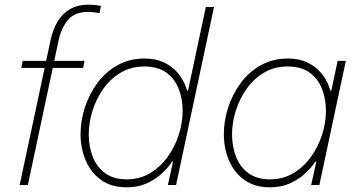

<svg xmlns="http://www.w3.org/2000/svg" viewBox="-20 -790 1511 820"><path d="M99 0H64L196 -619Q206 -664 226 -698Q246 -732 279 -751Q312 -770 357 -770Q377 -770 394 -767.5Q411 -765 411 -765L405 -734Q405 -734 388.5 -736.5Q372 -739 354 -739Q300 -739 271 -705.5Q242 -672 230 -616ZM335 -500H71L77 -530H341Z M521 10Q455 10 411 -22Q367 -54 345.5 -106Q324 -158 324 -217Q324 -274 342.5 -331Q361 -388 396 -435.5Q431 -483 482 -511.5Q533 -540 597 -540Q642 -540 674 -526Q706 -512 726.5 -492Q747 -472 758.5 -451.5Q770 -431 774.5 -417Q779 -403 779 -403H783L859 -760H894L732 0H697L719 -100H715Q715 -100 703 -83.5Q691 -67 666.5 -45Q642 -23 605.5 -6.5Q569 10 521 10ZM521 -24Q577 -24 621 -50.5Q665 -77 696 -120Q727 -163 743.5 -214.5Q760 -266 760 -317Q760 -368 743 -411Q726 -454 690 -480Q654 -506 597 -506Q540 -506 496 -480Q452 -454 421.5 -411Q391 -368 375 -317Q359 -266 359 -215Q359 -165 376 -121Q393 -77 429 -50.5Q465 -24 521 -24Z M1209 -540Q1254 -540 1286 -526Q1318 -512 1338.5 -492Q1359 -472 1370.5 -451.5Q1382 -431 1386.5 -417Q1391 -403 1391 -403H1395L1422 -530H1457L1344 0H1309L1331 -100H1327Q1327 -100 1315 -83.5Q1303 -67 1278.5 -45Q1254 -23 1217.5 -6.5Q1181 10 1133 10Q1067 10 1023 -22Q979 -54 957.5 -106Q936 -158 936 -217Q936 -274 954.5 -331Q973 -388 1008 -435.5Q1043 -483 1094 -511.5Q1145 -540 1209 -540ZM1209 -506Q1152 -506 1108 -480Q1064 -454 1033.5 -411Q1003 -368 987 -317Q971 -266 971 -215Q971 -165 988 -121Q1005 -77 1041 -50.5Q1077 -24 1133 -24Q1189 -24 1233 -50.5Q1277 -77 1308 -120Q1339 -163 1355.5 -214.5Q1372 -266 1372 -317Q1372 -368 1355 -411Q1338 -454 1302 -480Q1266 -506 1209 -506Z"/></svg>

Font: Be Vietnam Pro Variable Thin
Style: Italic
Weight: 100
Italic angle: -12°
Designer: Lam Bao, Tony Le, Vietanh Nguyen
Foundry: Yellow Type Foundry
Version: Version 1.002